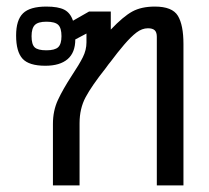

<svg xmlns="http://www.w3.org/2000/svg" viewBox="-20 -564 637 584"><path d="M141 -187Q141 -227 156 -259.5Q171 -292 199 -335Q221 -368 232 -390Q243 -412 243 -435V-462L209 -444Q209 -404 185.5 -384Q162 -364 118 -364Q68 -364 48.5 -385.5Q29 -407 29 -456Q29 -503 50 -523.5Q71 -544 121 -544Q157 -544 175.5 -534.5Q194 -525 202 -501L251 -529H317V-474Q355 -514 382.5 -529Q410 -544 451 -544Q504 -544 521 -516Q538 -488 538 -430V0H457V-452Q457 -466 450.5 -472Q444 -478 430 -478Q412 -478 395 -465Q378 -452 357.5 -428Q337 -404 317 -377Q311 -370 301 -356Q259 -303 240.5 -268.5Q222 -234 222 -189V0H141ZM167 -454Q167 -479 157 -488.5Q147 -498 121 -498Q96 -498 86 -488Q76 -478 76 -454Q76 -429 85.5 -420Q95 -411 121 -411Q147 -411 157 -420.5Q167 -430 167 -454Z"/></svg>

Font: Pridi Light
Style: Regular
Weight: 300
Designer: Katatrad Team
Foundry: CadsonDemak
Version: Version 1.003